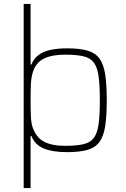

<svg xmlns="http://www.w3.org/2000/svg" viewBox="-20 -763 636 973"><path d="M100 190V-743H135V-436H139Q151 -466 175 -484Q199 -502 235 -510Q271 -518 320 -518Q384 -518 423.5 -506.5Q463 -495 484 -466.5Q505 -438 513 -386.5Q521 -335 521 -255Q521 -175 513 -123.5Q505 -72 484 -43.5Q463 -15 423.5 -3.5Q384 8 320 8Q247 8 202 -10.5Q157 -29 139 -74H135V190ZM310 -24Q367 -24 402 -32Q437 -40 455 -63.5Q473 -87 479.5 -133Q486 -179 486 -255Q486 -331 479.5 -377Q473 -423 455 -446.5Q437 -470 402 -478Q367 -486 310 -486Q244 -486 203.5 -466.5Q163 -447 147 -399Q138 -371 136.5 -335.5Q135 -300 135 -255Q135 -209 136.5 -174Q138 -139 145 -119Q163 -66 203 -45Q243 -24 310 -24Z"/></svg>

Font: Saira Thin
Style: Regular
Weight: 100
Designer: Hector Gatti with collaboration of the Omnibus-Type team
Foundry: Omnibus-Type
Version: Version 1.101